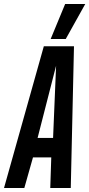

<svg xmlns="http://www.w3.org/2000/svg" viewBox="-54 -935 444 955"><path d="M-34 0 164 -705H314L298 0H196L201 -152H110L67 0ZM133 -249H210L225 -608ZM198 -741 270 -915H370L273 -741Z"/></svg>

Font: Georama ExtraCondensed SemiBold
Style: Italic
Weight: 600
Width: 2
Italic angle: -9°
Designer: Jean-Baptiste Levee
Foundry: Production Type
Version: Version 1.000